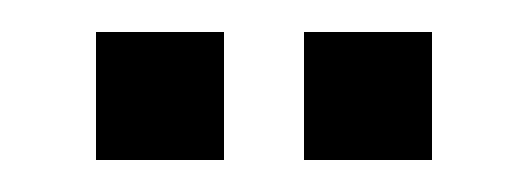

<svg xmlns="http://www.w3.org/2000/svg" viewBox="-20 -730 330 120"><path d="M40 -630V-710H120V-630ZM170 -630V-710H250V-630Z"/></svg>

Font: Tektur Condensed
Style: Regular
Weight: 400
Width: 3
Designer: Adam Jagosz
Foundry: Adam Jagosz
Version: Version 1.005;gftools[0.9.30]